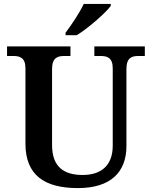

<svg xmlns="http://www.w3.org/2000/svg" viewBox="-20 -951 776 981"><path d="M315 -771H372C431 -807 521 -886 546 -921V-931H408C387 -886 344 -822 315 -784ZM378 10C546 10 626 -72 626 -205V-598C626 -657 654 -665 688 -665H720V-714H462V-665H493C527 -665 556 -657 556 -602V-207C556 -109 501 -57 402 -57C309 -57 246 -96 246 -210V-598C246 -657 275 -665 309 -665H340V-714H16V-665H47C81 -665 110 -657 110 -602V-217C110 -54 210 10 378 10Z"/></svg>

Font: Noto Serif Semi
Style: Regular
Weight: 600
Designer: Monotype Design Team
Foundry: Monotype Imaging Inc.
Version: Version 1.002